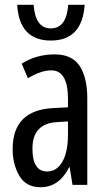

<svg xmlns="http://www.w3.org/2000/svg" viewBox="-20 -775 456 805"><path d="M265 -266V-212Q265 -138 241.5 -97Q218 -56 178 -56Q116 -56 116 -152Q116 -257 219 -263ZM209 -547Q132 -547 71 -508L97 -447Q152 -480 195 -480Q265 -480 265 -360V-325L205 -322Q33 -314 33 -150Q33 -86 61 -38Q89 10 150 10Q228 10 270 -74H272L284 0H346V-362Q346 -450 314 -498.5Q282 -547 209 -547ZM335 -755H266Q259 -656 193 -656Q128 -656 121 -755H52Q61 -605 193 -605Q325 -605 335 -755Z"/></svg>

Font: Noto Sans Display Condensed
Style: Regular
Weight: 400
Width: 3
Designer: Monotype Design Team
Foundry: Monotype Imaging Inc.
Version: Version 1.900